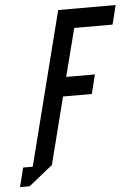

<svg xmlns="http://www.w3.org/2000/svg" viewBox="-74 -708 589 832"><g transform="rotate(-5 220.0 -292.0)"><path d="M210.8 -666.7H460.8L440 -583.3H273.3L220 -375H345L324.2 -291.7H199.2L125 0L20.8 83.3H-20.8L0 0H41.7Z"/></g></svg>

Font: Yulong
Style: Italic
Weight: 400
Italic angle: -14.25°
Designer: GGBotNet
Foundry: f0n7.com
Version: 1.00